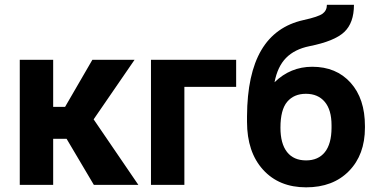

<svg xmlns="http://www.w3.org/2000/svg" viewBox="-20 -781 1592 811"><path d="M261.2 -194.8H204.6V0H63.5V-528.3H204.6V-329.6H254.9L370.1 -528.3H548.3L375.5 -276.9L564.5 0H376.5Z M977.5 -414.1H758.8V0H617.7V-528.3H977.5Z M1272 -384.8Q1221.7 -384.8 1193.1 -351.1Q1164.6 -317.4 1164.6 -241.7Q1164.6 -174.3 1192.4 -138.9Q1220.2 -103.5 1272.9 -103.5Q1324.2 -103.5 1352.1 -138.2Q1379.9 -172.9 1380.4 -240.2V-252Q1380.4 -316.9 1351.8 -350.8Q1323.2 -384.8 1272 -384.8ZM1298.8 -499Q1400.4 -499 1460.9 -431.6Q1521.5 -364.3 1521.5 -248.5V-241.7Q1521.5 -127.4 1454.1 -58.6Q1386.7 10.3 1272.9 10.3Q1158.7 10.3 1091.1 -64.2Q1023.4 -138.7 1023.4 -266.6V-290Q1024.4 -468.3 1083.7 -569.1Q1143.1 -669.9 1262.2 -696.3Q1324.7 -710 1342.8 -723.4Q1360.8 -736.8 1360.8 -760.7H1475.1Q1475.1 -684.1 1433.8 -645.5Q1392.6 -606.9 1287.1 -585.9Q1224.6 -573.2 1188.5 -536.6Q1152.3 -500 1139.6 -433.6Q1207 -499 1298.8 -499Z"/></svg>

Font: MAUL Bold
Style: Bold
Weight: 700
Designer: MAUL
Version: Version 1.0; 2020; ttfautohint (v1.8.3)